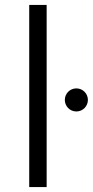

<svg xmlns="http://www.w3.org/2000/svg" viewBox="-20 -762 378 782"><path d="M170 0V-742H99V0ZM291 -308C318 -308 338 -330 338 -355C338 -380 318 -402 291 -402C264 -402 244 -380 244 -355C244 -330 264 -308 291 -308Z"/></svg>

Font: Montserrat Z
Style: Regular
Weight: 400
Designer: Julieta Ulanovsky
Foundry: Julieta Ulanovsky
Version: Version 8.000